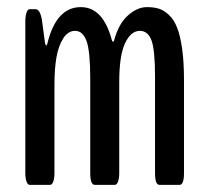

<svg xmlns="http://www.w3.org/2000/svg" viewBox="-20 -517 579 537"><path d="M63 0Q57.6 0 54.2 -9Q50.8 -18.1 50.8 -33.2V-455.6Q50.8 -471.2 54 -481.2Q57.1 -491.2 62.5 -491.2H79.6Q91.8 -491.2 97.2 -461.9L106 -396Q107.4 -390.1 109.9 -390.1Q111.3 -390.1 112.8 -396.5Q137.7 -497.1 206.1 -497.1Q268.6 -497.1 293 -404.3Q294.4 -400.4 295.9 -400.4Q298.8 -400.4 299.3 -404.3Q311.5 -450.2 337.6 -473.6Q363.8 -497.1 391.1 -497.1Q410.2 -497.1 424.3 -492.7Q438.5 -488.3 452.4 -475.3Q466.3 -462.4 475.1 -440.4Q483.9 -418.5 489.3 -381.3Q494.6 -344.2 494.6 -293.9V-33.2Q494.6 0 482.4 0H425.8Q413.6 0 413.6 -33.2V-302.7Q413.6 -377 403.8 -403.8Q394 -430.7 371.1 -430.7Q346.2 -430.7 329.8 -396.2Q313.5 -361.8 313.5 -287.1V-33.2Q313.5 -18.1 310.1 -9Q306.6 0 301.3 0H245.1Q232.4 0 232.4 -33.2V-296.4Q232.4 -373 222.2 -401.9Q211.9 -430.7 189.9 -430.7Q170.4 -430.7 157 -409.9Q143.6 -389.2 137.9 -356.7Q132.3 -324.2 132.3 -281.7V-33.2Q132.3 -18.1 128.9 -9Q125.5 0 120.1 0Z"/></svg>

Font: BenchNine
Style: Bold
Weight: 700
Version: Version 1 ; ttfautohint (v0.92.18-e454-dirty) -l 8 -r 50 -G 